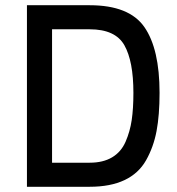

<svg xmlns="http://www.w3.org/2000/svg" viewBox="-20 -714 677 734"><path d="M323 0H83V-694H323Q474 -694 532 -610.5Q590 -527 590 -359Q590 -274 578.5 -213Q567 -152 538.5 -101.5Q510 -51 456 -25.5Q402 0 323 0ZM490 -359Q490 -480 455.5 -541Q421 -602 323 -602H179V-92H323Q374 -92 408.5 -112.5Q443 -133 460 -172Q477 -211 483.5 -255Q490 -299 490 -359Z"/></svg>

Font: TypoPRO Titillium Text
Style: 600 wt
Weight: 600
Designer: Accademia di Belle Arti di Urbino and others
Foundry: Accademia di Belle Arti di Urbino and others.
Version: Version 25.000